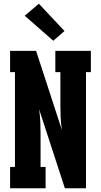

<svg xmlns="http://www.w3.org/2000/svg" viewBox="-20 -1007 540 1027"><path d="M34 0V-114H60V-621H34V-735H173L311 -312Q306 -344 304.5 -376.5Q303 -409 303 -441V-621H276V-735H466V-621H440V0H327L189 -423Q194 -391 195.5 -358.5Q197 -326 197 -294V-114H224V0ZM265 -789 112 -923 188 -987 325 -841Z"/></svg>

Font: Iosevka Slab Heavy
Style: Regular
Weight: 900
Monospace: yes
Designer: Belleve Invis
Foundry: Belleve Invis
Version: Version 11.1.0; ttfautohint (v1.8.3)